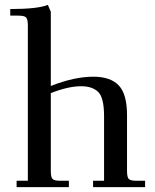

<svg xmlns="http://www.w3.org/2000/svg" viewBox="-20 -766 633 786"><path d="M22 -702V-729Q134 -729 176 -746L188 -718V-414Q284 -452 362 -452Q432 -452 466 -416.5Q500 -381 500 -295V-66Q500 -41 507 -33.5Q514 -26 539 -26H574V0H361V-26H406V-290Q406 -366 382 -389.5Q358 -413 312 -413Q260 -413 188 -385V-66Q188 -41 195 -33.5Q202 -26 227 -26H262V0H48V-26H94V-662Q94 -687 87 -694.5Q80 -702 55 -702Z"/></svg>

Font: Dihjauti
Style: Bold
Weight: 700
Designer: T. Christopher White
Version: Version 3.0.0